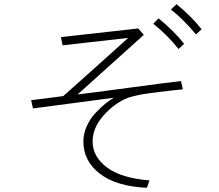

<svg xmlns="http://www.w3.org/2000/svg" viewBox="-20 -851 1040 912"><path d="M127.9 -375 280.3 -394.5Q380.9 -483.4 588.9 -670.9L277.3 -635.7L269.5 -674.8L636.7 -715.8L663.1 -685.5L348.6 -402.3Q408.2 -409.2 587.9 -433.6Q767.6 -458 839.8 -465.8L848.6 -426.8Q832 -424.8 793.9 -420.9Q755.9 -417 734.9 -414.1Q713.9 -411.1 683.6 -407.2Q653.3 -403.3 630.4 -397.9Q607.4 -392.6 587.9 -386.7Q521.5 -359.4 470.7 -301.3Q419.9 -243.2 419.9 -178.7Q419.9 -107.4 487.3 -56.2Q554.7 -4.9 690.4 5.9L677.7 41Q531.2 34.2 453.6 -26.4Q376 -86.9 376 -178.7Q376 -216.8 392.6 -252.9Q409.2 -289.1 435.5 -316.4Q461.9 -343.8 481.4 -359.4Q501 -375 520.5 -386.7L136.7 -335.9ZM792 -805.7 818.4 -831.1Q891.6 -771.5 937.5 -711.9L911.1 -687.5Q851.6 -758.8 792 -805.7ZM708 -738.3 733.4 -763.7Q809.6 -701.2 854.5 -642.6L828.1 -618.2Q775.4 -684.6 708 -738.3Z"/></svg>

Font: Gothic A1 ExtraLight
Style: Regular
Weight: 275
Designer: HanYang I&C Co.,Ltd.
Foundry: HanYang I&C Co.,Ltd.
Version: Version 2.50